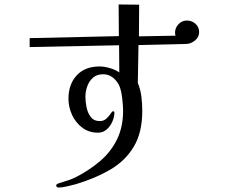

<svg xmlns="http://www.w3.org/2000/svg" viewBox="-20 -777 1040 861"><path d="M873 -633Q873 -611 855 -596Q837 -581 817 -580L601 -575L598 -405Q610 -376 614 -344Q618 -312 618 -280Q618 -182 579.5 -118.5Q541 -55 474 -16Q407 23 320 49Q304 53 281.5 58.5Q259 64 243 64Q239 64 235.5 61.5Q232 59 232 55Q232 50 237.5 47.5Q243 45 246 44Q266 38 284.5 32Q303 26 321 17Q383 -15 430.5 -56Q478 -97 505 -152.5Q532 -208 532 -280Q532 -303 528 -336.5Q524 -370 516 -390Q506 -413 487 -428.5Q468 -444 442 -444Q415 -444 397.5 -429Q380 -414 371.5 -390.5Q363 -367 363 -343Q363 -322 368 -296.5Q373 -271 387 -252.5Q401 -234 428 -234Q445 -234 457 -245Q469 -256 476 -267Q483 -278 486 -278Q493 -278 493 -273Q493 -253 484 -232Q475 -211 458.5 -196.5Q442 -182 419 -182Q379 -182 349 -204.5Q319 -227 303 -262Q287 -297 287 -334Q287 -399 324 -439Q361 -479 427 -479Q447 -479 473 -471.5Q499 -464 515 -452L514 -574L113 -566V-606L513 -615L512 -757L604 -756L603 -614L767 -617Q766 -621 765.5 -624Q765 -627 765 -631Q765 -652 780.5 -668.5Q796 -685 818 -685Q840 -685 856.5 -670.5Q873 -656 873 -633Z"/></svg>

Font: Kaisei Opti
Style: Regular
Weight: 400
Designer: Font-Kai, 金井和夫
Foundry: KAZUO KANAI
Version: Version 5.003